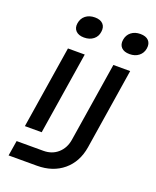

<svg xmlns="http://www.w3.org/2000/svg" viewBox="-172 -881 944 1160"><g transform="rotate(20 300.0 -301.0)"><path d="M212 -645Q177 -645 159 -663.5Q141 -682 146 -713Q151 -745 174.5 -763.5Q198 -782 234 -782Q269 -782 286.5 -763.5Q304 -745 299 -713Q295 -682 271.5 -663.5Q248 -645 212 -645ZM505 -645Q469 -645 451.5 -663.5Q434 -682 439 -713Q444 -745 467.5 -763.5Q491 -782 526 -782Q562 -782 579.5 -763.5Q597 -745 592 -713Q587 -682 563.5 -663.5Q540 -645 505 -645ZM28 180 44 82H216Q271 82 308.5 49Q346 16 355 -39L436 -550H544L462 -30Q446 68 379 124Q312 180 210 180ZM60 -20 144 -550H252L168 -20Z"/></g></svg>

Font: JetBrains Mono NL SemiBold
Style: Italic
Weight: 600
Italic angle: -9°
Monospace: yes
Designer: Philipp Nurullin, Konstantin Bulenkov
Foundry: JetBrains
Version: Version 2.305; ttfautohint (v1.8.4.7-5d5b)